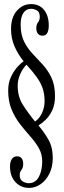

<svg xmlns="http://www.w3.org/2000/svg" viewBox="-20 -730 314 939"><path d="M122.5 189Q82 189 55.5 160.5Q29 132 29 84Q29 61.5 37.8 48Q46.5 34.5 63 34.5Q78.5 34.5 86 44.5Q93.5 54.5 93.5 71Q93.5 90.5 85 100.8Q76.5 111 76.5 126.5Q76.5 149 91.5 157.5Q106.5 166 120.5 166Q153 166 169.8 135.2Q186.5 104.5 186.5 59Q186.5 23.5 169.8 -5.8Q153 -35 128 -63Q103 -91 78.2 -122.8Q53.5 -154.5 36.8 -194.2Q20 -234 20 -287.5Q20 -325 34 -354.5Q48 -384 66 -403.5Q84 -423 95.5 -430.5Q67.5 -465 50.8 -503.8Q34 -542.5 34 -588.5Q34 -645.5 62.8 -677.8Q91.5 -710 131.5 -710Q172.5 -710 195.5 -681.5Q218.5 -653 218.5 -605.5Q218.5 -583 211.5 -569.2Q204.5 -555.5 188 -555.5Q173 -555.5 165.2 -565.5Q157.5 -575.5 157.5 -592Q157.5 -610 166 -620.8Q174.5 -631.5 174.5 -647.5Q174.5 -671.5 160.2 -679.2Q146 -687 132 -687Q108 -687 94.5 -666.8Q81 -646.5 81 -610Q81 -560 98 -526.5Q115 -493 140 -466.5Q165 -440 190 -412.8Q215 -385.5 232 -349.2Q249 -313 249 -259Q249 -219 235.5 -190.5Q222 -162 203 -144Q184 -126 168 -116.5Q195 -85 216.5 -47.8Q238 -10.5 238 42.5Q238 86.5 221.5 119.5Q205 152.5 178.5 170.8Q152 189 122.5 189ZM151.5 -135.5Q172.5 -150 185.2 -177Q198 -204 198 -235.5Q198 -270.5 188.5 -298.2Q179 -326 159.5 -353Q140 -380 109.5 -413.5Q91 -395 78.8 -367.2Q66.5 -339.5 66.5 -311Q66.5 -258 90.8 -219.2Q115 -180.5 151.5 -135.5Z"/></svg>

Font: Imbue 50pt
Style: Regular
Weight: 400
Designer: Tyler Finck
Foundry: Etcetera Type Company
Version: Version 1.102; ttfautohint (v1.8.3)